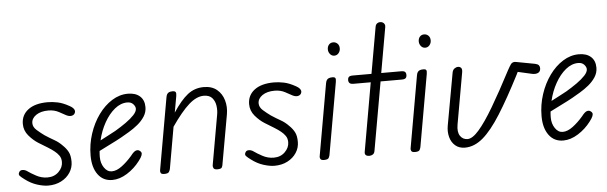

<svg xmlns="http://www.w3.org/2000/svg" viewBox="-51 -990 3724 1177"><g transform="rotate(-5 1811.5 -401.5)"><path d="M203 9Q174 9 135.8 -3Q97.5 -15 62 -42Q43.5 -55.5 34 -65.5Q24.5 -75.5 33.5 -89.5Q39 -100 54 -100Q69 -100 84 -89Q101 -76.5 133.8 -58.8Q166.5 -41 203 -41Q245 -41 272 -67.8Q299 -94.5 299 -128Q299 -151.5 287.8 -167.2Q276.5 -183 262 -194.5Q246.5 -207.5 221 -223.2Q195.5 -239 165 -257.5Q134.5 -276.5 107.5 -308.2Q80.5 -340 80.5 -380.5Q80.5 -435.5 123.2 -468Q166 -500.5 243.5 -500.5Q272 -500.5 304.8 -493.8Q337.5 -487 376.5 -465Q396.5 -454 403 -441.8Q409.5 -429.5 402 -417Q395.5 -406.5 381 -404.5Q366.5 -402.5 348.5 -412Q336 -419 307.8 -434.2Q279.5 -449.5 243.5 -449.5Q196.5 -449.5 167.8 -429.8Q139 -410 139 -380.5Q139 -356.5 161.5 -336.8Q184 -317 207 -300.5Q237.5 -280.5 264.8 -265.2Q292 -250 315 -225.5Q334 -207.5 346 -185.2Q358 -163 358 -124.5Q358 -88 338 -57.5Q318 -27 283 -9Q248 9 203 9Z M597.5 9Q541.5 9 509.5 -34.5Q477.5 -78 477.5 -151Q477.5 -221 498.8 -285.5Q520 -350 556.5 -400.5Q593 -451 639.8 -480.2Q686.5 -509.5 738 -509.5Q785 -509.5 811.8 -485.5Q838.5 -461.5 838.5 -418.5Q838.5 -387 821.5 -360.8Q804.5 -334.5 778.5 -313.2Q752.5 -292 724.8 -275.5Q697 -259 675 -246.5Q645.5 -230 604.2 -209.8Q563 -189.5 535 -175Q534 -166 533.5 -156.8Q533 -147.5 533 -138Q533 -100 552 -72Q571 -44 599 -44Q628.5 -44 661.2 -68.5Q694 -93 724.5 -128.5Q744 -154 757.2 -158Q770.5 -162 780 -154.5Q787 -150 789.8 -143.2Q792.5 -136.5 788.2 -124.8Q784 -113 769 -93.5Q735.5 -49 689.2 -20Q643 9 597.5 9ZM546.5 -239Q568 -250.5 593.5 -263.5Q619 -276.5 641.5 -289Q677 -310 708.5 -332.2Q740 -354.5 759.5 -375.5Q779 -396.5 779 -414Q779 -428 766 -442.2Q753 -456.5 729.5 -456.5Q689 -456.5 652.2 -426.5Q615.5 -396.5 587.8 -347Q560 -297.5 546.5 -239Z M918.5 0Q899.5 0 896 -8.8Q892.5 -17.5 894 -24.5L972 -467Q974 -479 978.5 -486.2Q983 -493.5 991.2 -497Q999.5 -500.5 1012.5 -500.5Q1027 -500.5 1031.2 -493.5Q1035.5 -486.5 1032.5 -469.5L1014.5 -369Q1062.5 -442 1105.5 -475.8Q1148.5 -509.5 1204.5 -509.5Q1254.5 -509.5 1285.5 -483.8Q1316.5 -458 1328.2 -417Q1340 -376 1332 -330.5L1277.5 -24.5Q1277 -18.5 1272.5 -9.2Q1268 0 1244.5 0Q1226 0 1221.2 -9.2Q1216.5 -18.5 1218 -27.5L1272 -333Q1277 -359 1273.2 -387.5Q1269.5 -416 1252.5 -436.2Q1235.5 -456.5 1200 -456.5Q1155.5 -456.5 1108 -414.2Q1060.5 -372 999.5 -283.5L954.5 -27.5Q953.5 -21.5 947.8 -10.8Q942 0 918.5 0Z M1595.5 9Q1566.5 9 1528.2 -3Q1490 -15 1454.5 -42Q1436 -55.5 1426.5 -65.5Q1417 -75.5 1426 -89.5Q1431.5 -100 1446.5 -100Q1461.5 -100 1476.5 -89Q1493.5 -76.5 1526.2 -58.8Q1559 -41 1595.5 -41Q1637.5 -41 1664.5 -67.8Q1691.5 -94.5 1691.5 -128Q1691.5 -151.5 1680.2 -167.2Q1669 -183 1654.5 -194.5Q1639 -207.5 1613.5 -223.2Q1588 -239 1557.5 -257.5Q1527 -276.5 1500 -308.2Q1473 -340 1473 -380.5Q1473 -435.5 1515.8 -468Q1558.5 -500.5 1636 -500.5Q1664.5 -500.5 1697.2 -493.8Q1730 -487 1769 -465Q1789 -454 1795.5 -441.8Q1802 -429.5 1794.5 -417Q1788 -406.5 1773.5 -404.5Q1759 -402.5 1741 -412Q1728.5 -419 1700.2 -434.2Q1672 -449.5 1636 -449.5Q1589 -449.5 1560.2 -429.8Q1531.5 -410 1531.5 -380.5Q1531.5 -356.5 1554 -336.8Q1576.5 -317 1599.5 -300.5Q1630 -280.5 1657.2 -265.2Q1684.5 -250 1707.5 -225.5Q1726.5 -207.5 1738.5 -185.2Q1750.5 -163 1750.5 -124.5Q1750.5 -88 1730.5 -57.5Q1710.5 -27 1675.5 -9Q1640.5 9 1595.5 9Z M1901.5 0Q1883 0 1878.8 -8.5Q1874.5 -17 1876 -24L1954 -467Q1956 -479 1960.8 -486.5Q1965.5 -494 1974 -497.2Q1982.5 -500.5 1996 -500.5Q2010.5 -500.5 2014 -493.8Q2017.5 -487 2014.5 -470L1936.5 -27Q1935.5 -21.5 1930.5 -10.8Q1925.5 0 1901.5 0ZM1983 -673.5Q1983 -690.5 1992.8 -702Q2002.5 -713.5 2019.5 -713.5Q2034.5 -713.5 2045.5 -702.8Q2056.5 -692 2056.5 -673.5Q2056.5 -656.5 2046 -644Q2035.5 -631.5 2019.5 -631.5Q2004 -631.5 1993.5 -644Q1983 -656.5 1983 -673.5Z M2179 -1Q2166 -1 2158.5 -7.5Q2151 -14 2153.5 -28L2227.5 -449.5H2122Q2104 -449.5 2097.2 -456.5Q2090.5 -463.5 2090.5 -475.5Q2090.5 -487 2096.8 -493.8Q2103 -500.5 2121.5 -500.5H2236.5L2287 -786.5Q2289.5 -799.5 2297.8 -805.8Q2306 -812 2316 -812Q2325.5 -812 2332.8 -808Q2340 -804 2343.8 -796.5Q2347.5 -789 2345.5 -778.5L2296.5 -500.5H2418.5Q2437 -500.5 2443.2 -493.8Q2449.5 -487 2449.5 -475.5Q2449.5 -463.5 2443.2 -456.5Q2437 -449.5 2418.5 -449.5H2288L2213.5 -28Q2211 -13.5 2201.5 -7.2Q2192 -1 2179 -1Z M2461 0Q2442.5 0 2438.2 -8.5Q2434 -17 2435.5 -24L2513.5 -467Q2515.5 -479 2520.2 -486.5Q2525 -494 2533.5 -497.2Q2542 -500.5 2555.5 -500.5Q2570 -500.5 2573.5 -493.8Q2577 -487 2574 -470L2496 -27Q2495 -21.5 2490 -10.8Q2485 0 2461 0ZM2542.5 -673.5Q2542.5 -690.5 2552.2 -702Q2562 -713.5 2579 -713.5Q2594 -713.5 2605 -702.8Q2616 -692 2616 -673.5Q2616 -656.5 2605.5 -644Q2595 -631.5 2579 -631.5Q2563.5 -631.5 2553 -644Q2542.5 -656.5 2542.5 -673.5Z M2768.5 0Q2732.5 0 2709 -20.2Q2685.5 -40.5 2676.8 -73.2Q2668 -106 2674.5 -143L2732.5 -464Q2735.5 -481 2746.2 -489Q2757 -497 2768.5 -497Q2780.5 -497 2787.5 -488.8Q2794.5 -480.5 2791 -461L2735 -145Q2727 -99 2743.5 -75Q2760 -51 2789 -51Q2819 -51 2859.2 -97Q2899.5 -143 2952.2 -232Q3005 -321 3072 -449.5Q3085 -473.5 3093.5 -485.2Q3102 -497 3118.5 -497Q3120.5 -497 3131 -495Q3141.5 -493 3167.2 -488.2Q3193 -483.5 3240.5 -474.5Q3257.5 -471 3263.5 -463.5Q3269.5 -456 3269.5 -445.5Q3269.5 -424.5 3254 -417.2Q3238.5 -410 3216.5 -415L3130.5 -434.5L3122 -417Q3049.5 -276 2991.2 -183.5Q2933 -91 2879.8 -45.5Q2826.5 0 2768.5 0Z M3372.5 9Q3316.5 9 3284.5 -34.5Q3252.5 -78 3252.5 -151Q3252.5 -221 3273.8 -285.5Q3295 -350 3331.5 -400.5Q3368 -451 3414.8 -480.2Q3461.5 -509.5 3513 -509.5Q3560 -509.5 3586.8 -485.5Q3613.5 -461.5 3613.5 -418.5Q3613.5 -387 3596.5 -360.8Q3579.5 -334.5 3553.5 -313.2Q3527.5 -292 3499.8 -275.5Q3472 -259 3450 -246.5Q3420.5 -230 3379.2 -209.8Q3338 -189.5 3310 -175Q3309 -166 3308.5 -156.8Q3308 -147.5 3308 -138Q3308 -100 3327 -72Q3346 -44 3374 -44Q3403.5 -44 3436.2 -68.5Q3469 -93 3499.5 -128.5Q3519 -154 3532.2 -158Q3545.5 -162 3555 -154.5Q3562 -150 3564.8 -143.2Q3567.5 -136.5 3563.2 -124.8Q3559 -113 3544 -93.5Q3510.5 -49 3464.2 -20Q3418 9 3372.5 9ZM3321.5 -239Q3343 -250.5 3368.5 -263.5Q3394 -276.5 3416.5 -289Q3452 -310 3483.5 -332.2Q3515 -354.5 3534.5 -375.5Q3554 -396.5 3554 -414Q3554 -428 3541 -442.2Q3528 -456.5 3504.5 -456.5Q3464 -456.5 3427.2 -426.5Q3390.5 -396.5 3362.8 -347Q3335 -297.5 3321.5 -239Z"/></g></svg>

Font: Edu VIC WA NT Hand
Style: Regular
Weight: 400
Designer: Tina and Corey Anderson, Eben Sorkin, Mirko Velimirovic
Foundry: Google for Education
Version: Version 1.000